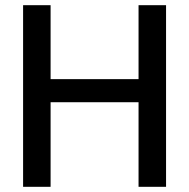

<svg xmlns="http://www.w3.org/2000/svg" viewBox="-20 -720 729 740"><path d="M69 0V-700H175V-415H514V-700H620V0H514V-326H175V0Z"/></svg>

Font: Rethink Sans Medium
Style: Regular
Weight: 500
Designer: The Rethink Sans project authors (Hans Thiessen). DM Sans designed by Colophon Foundry.
Foundry: Rethink Communications LLC
Version: Version 1.001